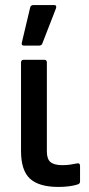

<svg xmlns="http://www.w3.org/2000/svg" viewBox="-20 -727 353 758"><path d="M211 11Q134 11 98.5 -21.5Q63 -54 63 -131V-480Q63 -491 74 -491H155Q165 -491 165 -480V-129Q165 -99 179.5 -87Q194 -75 226 -75Q243 -75 256.5 -77Q270 -79 285 -82Q296 -84 296 -72V-10Q296 -2 287 1Q272 6 252 8.5Q232 11 211 11ZM74 -547Q64 -547 66 -558L99 -697Q101 -707 112 -707H194Q205 -707 201 -694L147 -555Q144 -547 134 -547Z"/></svg>

Font: Sofia Sans Extra Cond
Style: Bold
Weight: 700
Width: 1
Designer: Botio Nikoltchev, Ani Petrova
Foundry: lettersoup
Version: Version 4.100; ttfautohint (v1.8.3)